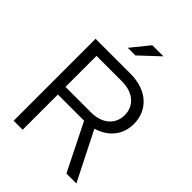

<svg xmlns="http://www.w3.org/2000/svg" viewBox="-257 -1037 1160 1160"><g transform="rotate(45 322.5 -457.5)"><path d="M253 -799H318L442 -915H347ZM77 0H154V-301H378L528 0H613L456 -311C547 -337 605 -407 605 -499C605 -620 514 -700 377 -700H77ZM154 -366V-631H372C466 -631 528 -579 528 -499C528 -418 466 -366 372 -366Z"/></g></svg>

Font: Red Hat Display
Style: Regular
Weight: 400
Designer: Pentagram, MCKL
Foundry: Pentagram, MCKL
Version: Version 1.023